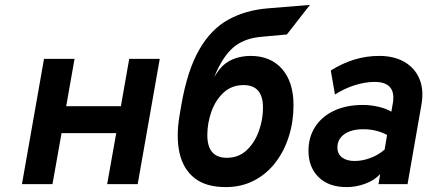

<svg xmlns="http://www.w3.org/2000/svg" viewBox="-20 -751 1743 783"><path d="M69.5 0 159.5 -511H284L250 -318H473L507 -511H631.5L541.5 0H417L454 -208H231L194 0Z M900.5 12Q819.5 12 773.2 -24.8Q727 -61.5 712.2 -127Q697.5 -192.5 712 -279L719.5 -323Q744 -463.5 791.8 -547.2Q839.5 -631 910 -670.2Q980.5 -709.5 1072.5 -717L1244 -731L1150 -610.5L1047 -601Q982.5 -595.5 941.2 -565.2Q900 -535 867.5 -468.5Q858.5 -450 854.5 -437.5Q862.5 -452 876 -469.5Q899 -497.5 931.8 -510.2Q964.5 -523 1002 -523Q1083.5 -523 1130.2 -469.8Q1177 -416.5 1177 -322Q1177 -255 1158 -194.8Q1139 -134.5 1103.2 -88Q1067.5 -41.5 1016.2 -14.8Q965 12 900.5 12ZM905 -107.5Q953 -107.5 985.8 -138.2Q1018.5 -169 1035.5 -216Q1052.5 -263 1052.5 -312Q1052.5 -404 973.5 -404Q925 -404 892 -373.5Q859 -343 842.2 -296Q825.5 -249 825.5 -200Q825.5 -107.5 905 -107.5Z M1394 12Q1320 12 1279 -28.8Q1238 -69.5 1238 -136Q1238 -192 1265.5 -234.2Q1293 -276.5 1343 -299.8Q1393 -323 1459.5 -323Q1492 -323 1523.8 -315.5Q1555.5 -308 1576 -295.5L1581 -324Q1599.5 -417 1507.5 -417Q1470 -417 1427.5 -403.8Q1385 -390.5 1346 -365.5L1329 -463.5Q1423.5 -523 1526 -523Q1587.5 -523 1629.8 -498.2Q1672 -473.5 1690.5 -429.2Q1709 -385 1699 -326L1642 0H1523.5L1530.5 -41Q1508 -16.5 1470.5 -2.2Q1433 12 1394 12ZM1426 -94.5Q1457.5 -94.5 1490 -106.5Q1522.5 -118.5 1548.5 -141L1558.5 -200.5Q1540 -211 1515 -217.5Q1490 -224 1462 -224Q1412.5 -224 1384.2 -203.8Q1356 -183.5 1356 -149.5Q1356 -123.5 1374.8 -109Q1393.5 -94.5 1426 -94.5Z"/></svg>

Font: Overpass
Style: Bold Italic
Weight: 700
Italic angle: -10°
Designer: Delve Withrington, Dave Bailey, Thomas Jockin
Foundry: Delve Fonts LLC
Version: Version 4.000; ttfautohint (v1.8.3)